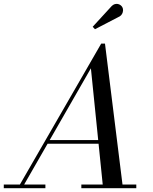

<svg xmlns="http://www.w3.org/2000/svg" viewBox="-65 -995 810 1015"><path d="M29 0 470 -764.5H490L585 0H480L415.5 -634L51.5 0ZM-45 0V-19.5H175V0ZM365 0V-19.5H655.5V0ZM182 -235V-254.5H514.5V-235ZM437 -840.5 425 -853.5 525.5 -963Q533 -970.5 541.5 -973Q550 -975.5 557.8 -974Q565.5 -972.5 571.8 -968Q578 -963.5 581.5 -957.5Q586 -949.5 585.5 -939.8Q585 -930 580.5 -921.8Q576 -913.5 568 -908.5Z"/></svg>

Font: Bodoni Moda 11pt
Style: Italic
Weight: 400
Italic angle: -13°
Version: Version 2.004